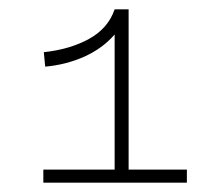

<svg xmlns="http://www.w3.org/2000/svg" viewBox="-20 -812 460 412"><path d="M381 -448V-420H73V-448H226V-738Q200 -708 161 -690.5Q122 -673 77 -669L74 -700Q130 -706 171 -728.5Q212 -751 226 -792H256V-448Z"/></svg>

Font: BioRhyme Expanded ExtraLight
Style: Regular
Weight: 275
Width: 7
Designer: Aoife Mooney
Foundry: Aoife Mooney Type
Version: Version 1.000